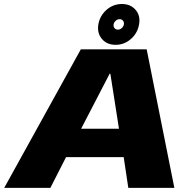

<svg xmlns="http://www.w3.org/2000/svg" viewBox="-36 -916 954 936"><path d="M-15.5 0 358 -675.5H679L814 0H589.5L567 -150H286L209.5 0ZM359.5 -288.5H544L502 -556.5H498.5ZM527.5 -697.5Q485 -697.5 460.8 -726.2Q436.5 -755 443.5 -797.5Q451 -839.5 483.2 -868Q515.5 -896.5 558.5 -896.5Q600.5 -896.5 625 -868Q649.5 -839.5 642 -797.5Q635 -755 602.5 -726.2Q570 -697.5 527.5 -697.5ZM538.5 -771.5Q549 -771.5 557.5 -779Q566 -786.5 568 -797.5Q569.5 -808 563.5 -815.2Q557.5 -822.5 547 -822.5Q537 -822.5 528.5 -815.2Q520 -808 518 -797.5Q516 -786.5 522.2 -779Q528.5 -771.5 538.5 -771.5Z"/></svg>

Font: Anybody ExtraExpanded ExtraBold
Style: Italic
Weight: 800
Width: 8
Italic angle: -10°
Designer: Tyler Finck
Foundry: Etcetera Type Company
Version: Version 1.010; ttfautohint (v1.8.3) -l 8 -r 50 -G 200 -x 14 